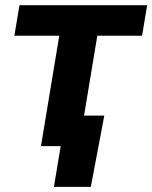

<svg xmlns="http://www.w3.org/2000/svg" viewBox="-20 -561 585 737"><path d="M137.2 0 207.5 -423.8H35.2L54.7 -541H544.9L525.4 -423.8H353.5L283.2 0ZM187 156.2 212.9 0H170.9L189.9 -117.2H380.4L328.6 156.2Z"/></svg>

Font: Inter 17pt
Style: Bold Italic
Weight: 700
Italic angle: -9.3988°
Version: Version 4.001;git-66647c0bb